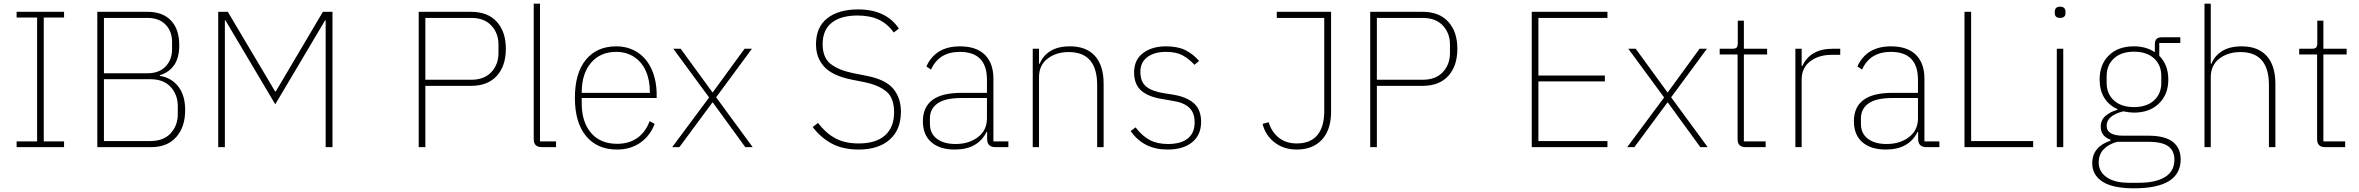

<svg xmlns="http://www.w3.org/2000/svg" viewBox="-20 -797 12778 1040"><path d="M327 0H70V-31H181V-702H70V-733H327V-702H217V-31H327Z M507 0V-733H780Q861 -733 906 -686Q951 -639 951 -552Q951 -484 923 -444Q895 -404 846 -390V-386Q909 -376 946 -328Q983 -280 983 -201Q983 -109 934.5 -54.5Q886 0 799 0ZM777 -400Q842 -400 877 -437Q912 -474 912 -529V-571Q912 -627 877 -663.5Q842 -700 777 -700H543V-400ZM794 -33Q866 -33 904.5 -75Q943 -117 943 -179V-222Q943 -284 904.5 -326Q866 -368 794 -368H543V-33Z M1198 0H1162V-733H1214L1470 -302H1474L1729 -733H1781V0H1744V-687H1741L1471 -232L1201 -687H1198Z M2284 0H2248V-733H2532Q2622 -733 2671 -679Q2720 -625 2720 -533Q2720 -440 2671 -386Q2622 -332 2532 -332H2284ZM2284 -700V-365H2532Q2603 -365 2641.5 -406.5Q2680 -448 2680 -509V-556Q2680 -617 2641.5 -658.5Q2603 -700 2532 -700Z M2915 0Q2871 0 2871 -43V-777H2905V-31H2992V0Z M3094 -267Q3094 -401 3153.5 -473.5Q3213 -546 3318 -546Q3383 -546 3433 -513.5Q3483 -481 3510 -421Q3537 -361 3537 -281V-266H3131V-237Q3131 -136 3181.5 -77Q3232 -18 3323 -18Q3386 -18 3431 -49Q3476 -80 3499 -141L3526 -126Q3502 -62 3449 -24.5Q3396 13 3322 13Q3215 13 3154.5 -60Q3094 -133 3094 -267ZM3131 -294H3500V-300Q3500 -365 3477.5 -414Q3455 -463 3413.5 -489.5Q3372 -516 3318 -516Q3231 -516 3181 -456.5Q3131 -397 3131 -297Z M3660 0H3621L3821 -269L3627 -533H3667L3839 -297H3841L4013 -533H4053L3859 -270L4057 0H4017L3841 -242H3839Z M4382 -109 4411 -131Q4453 -76 4504.5 -48Q4556 -20 4632 -20Q4724 -20 4773.5 -63.5Q4823 -107 4823 -189Q4823 -266 4781.5 -301Q4740 -336 4662 -352L4592 -366Q4489 -387 4444.5 -435.5Q4400 -484 4400 -557Q4400 -650 4461 -698Q4522 -746 4628 -746Q4780 -746 4849 -642L4821 -621Q4789 -667 4741 -690Q4693 -713 4625 -713Q4535 -713 4485.5 -674Q4436 -635 4436 -558Q4436 -485 4479 -451Q4522 -417 4600 -401L4671 -387Q4776 -367 4818 -317Q4860 -267 4860 -192Q4860 -94 4799 -40.5Q4738 13 4631 13Q4546 13 4486 -19Q4426 -51 4382 -109Z M4979 -140Q4979 -294 5186 -294H5326V-365Q5326 -516 5179 -516Q5066 -516 5023 -420L4998 -437Q5047 -546 5180 -546Q5268 -546 5314.5 -500.5Q5361 -455 5361 -370V-31H5442V0H5372Q5327 0 5327 -44V-83H5324Q5277 13 5152 13Q5070 13 5024.5 -27Q4979 -67 4979 -140ZM5326 -156V-266H5186Q5100 -266 5058.5 -237Q5017 -208 5017 -155V-126Q5017 -74 5054.5 -45.5Q5092 -17 5156 -17Q5228 -17 5277 -54Q5326 -91 5326 -156Z M5574 0V-533H5608V-452H5612Q5628 -494 5669 -520Q5710 -546 5776 -546Q5864 -546 5911 -494Q5958 -442 5958 -343V0H5923V-336Q5923 -515 5769 -515Q5701 -515 5654.5 -479.5Q5608 -444 5608 -379V0Z M6104 -87 6131 -107Q6167 -60 6208 -38.5Q6249 -17 6306 -17Q6377 -17 6414 -47Q6451 -77 6451 -134Q6451 -187 6420.5 -215Q6390 -243 6325 -252L6280 -260Q6203 -271 6163 -305Q6123 -339 6123 -405Q6123 -473 6171.5 -509.5Q6220 -546 6296 -546Q6360 -546 6401.5 -525Q6443 -504 6475 -467L6450 -446Q6421 -478 6386 -497Q6351 -516 6296 -516Q6232 -516 6194.5 -487.5Q6157 -459 6157 -408Q6157 -355 6187.5 -329Q6218 -303 6285 -292L6330 -285Q6407 -273 6446.5 -238Q6486 -203 6486 -137Q6486 -66 6437.5 -26.5Q6389 13 6305 13Q6239 13 6190 -11.5Q6141 -36 6104 -87Z M6819 -126 6852 -135Q6867 -83 6906.5 -51.5Q6946 -20 7004 -20Q7078 -20 7115.5 -65Q7153 -110 7153 -195V-700H6896V-733H7190V-192Q7190 -94 7140.5 -40.5Q7091 13 7004 13Q6934 13 6884 -25.5Q6834 -64 6819 -126Z M7438 0H7402V-733H7686Q7776 -733 7825 -679Q7874 -625 7874 -533Q7874 -440 7825 -386Q7776 -332 7686 -332H7438ZM7438 -700V-365H7686Q7757 -365 7795.5 -406.5Q7834 -448 7834 -509V-556Q7834 -617 7795.5 -658.5Q7757 -700 7686 -700Z M8687 -33V0H8277V-733H8687V-700H8313V-388H8673V-356H8313V-33Z M8833 0H8794L8994 -269L8800 -533H8840L9012 -297H9014L9186 -533H9226L9032 -270L9230 0H9190L9014 -242H9012Z M9435 0Q9392 0 9392 -43V-502H9295V-533H9364Q9381 -533 9387 -540Q9393 -547 9393 -565V-685H9426V-533H9552V-502H9426V-31H9544V0Z M9705 0V-533H9739V-440H9743Q9786 -533 9908 -533H9948V-500H9901Q9832 -500 9785.5 -465Q9739 -430 9739 -366V0Z M10022 -140Q10022 -294 10229 -294H10369V-365Q10369 -516 10222 -516Q10109 -516 10066 -420L10041 -437Q10090 -546 10223 -546Q10311 -546 10357.5 -500.5Q10404 -455 10404 -370V-31H10485V0H10415Q10370 0 10370 -44V-83H10367Q10320 13 10195 13Q10113 13 10067.5 -27Q10022 -67 10022 -140ZM10369 -156V-266H10229Q10143 -266 10101.5 -237Q10060 -208 10060 -155V-126Q10060 -74 10097.5 -45.5Q10135 -17 10199 -17Q10271 -17 10320 -54Q10369 -91 10369 -156Z M10993 -33V0H10621V-733H10657V-33Z M11110 -726V-735Q11110 -746 11117 -753.5Q11124 -761 11139 -761Q11154 -761 11161 -753.5Q11168 -746 11168 -735V-726Q11168 -700 11139 -700Q11110 -700 11110 -726ZM11156 0H11121V-533H11156Z M11313 87Q11313 41 11339 10.5Q11365 -20 11412 -35V-40Q11359 -59 11359 -111Q11359 -146 11384 -168.5Q11409 -191 11449 -202V-206Q11403 -227 11378 -267.5Q11353 -308 11353 -366Q11353 -448 11403 -497Q11453 -546 11538 -546Q11606 -546 11652 -514V-557Q11652 -595 11688 -595H11790V-564H11676V-495Q11725 -446 11725 -366Q11725 -285 11674 -236Q11623 -187 11539 -187Q11516 -187 11481 -194Q11391 -171 11391 -116Q11391 -62 11481 -62H11617Q11707 -62 11749.5 -28.5Q11792 5 11792 66Q11792 223 11539 223Q11424 223 11368.5 187Q11313 151 11313 87ZM11687 -348V-385Q11687 -445 11647.5 -481Q11608 -517 11539 -517Q11470 -517 11430.5 -480.5Q11391 -444 11391 -385V-348Q11391 -289 11430.5 -253Q11470 -217 11539 -217Q11608 -217 11647.5 -253Q11687 -289 11687 -348ZM11567 193Q11656 193 11707 162Q11758 131 11758 68Q11758 20 11725 -4.5Q11692 -29 11615 -29H11448Q11401 -16 11374.5 12Q11348 40 11348 83Q11348 133 11391 163Q11434 193 11510 193Z M11921 0V-777H11955V-452H11959Q11975 -494 12016 -520Q12057 -546 12123 -546Q12211 -546 12258 -494Q12305 -442 12305 -343V0H12270V-336Q12270 -515 12116 -515Q12048 -515 12001.5 -479.5Q11955 -444 11955 -379V0Z M12574 0Q12531 0 12531 -43V-502H12434V-533H12503Q12520 -533 12526 -540Q12532 -547 12532 -565V-685H12565V-533H12691V-502H12565V-31H12683V0Z"/></svg>

Font: IBM Plex Sans JP ExtraLight
Style: Regular
Weight: 200
Designer: Mike Abbink; Paul van der Laan; Pieter van Rosmalen; Wujin Sim; Yejin Wi; Jinhee Kim; Boomi Park; Yona Kim; Kichan Ma
Foundry: Sandoll Inc.
Version: Version 1.001